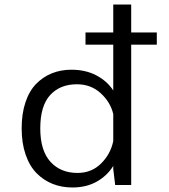

<svg xmlns="http://www.w3.org/2000/svg" viewBox="-20 -820 750 851"><path d="M561.5 0H490.5L482 -71V-84.5Q454.5 -40.5 408.5 -14.8Q362.5 11 301 11Q253.5 11 213.2 -5Q173 -21 142 -52.5Q111 -84 93.5 -134.8Q76 -185.5 76 -251Q76 -316.5 93 -367Q110 -417.5 140.5 -448.5Q171 -479.5 210.2 -495.2Q249.5 -511 296.5 -511Q359 -511 406.5 -486.2Q454 -461.5 482 -419V-622H359V-676H482V-800H561.5V-676H675V-622H561.5ZM158.5 -251Q158.5 -152.5 203.5 -103Q248.5 -53.5 323.5 -53.5Q386 -53.5 428.2 -95.5Q470.5 -137.5 482 -195V-314.5Q469.5 -367.5 426.2 -407Q383 -446.5 321 -446.5Q246 -446.5 202.2 -398.5Q158.5 -350.5 158.5 -251Z"/></svg>

Font: League Mono Light
Style: Regular
Weight: 300
Width: 6
Designer: Tyler Finck
Foundry: The League of Moveable Type / Tyler Finck
Version: Version 2.210